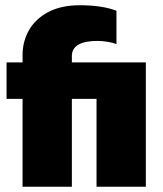

<svg xmlns="http://www.w3.org/2000/svg" viewBox="-20 -712 621 732"><path d="M66 0V-335H5V-474H66V-502Q66 -554 90.5 -597Q115 -640 164 -666Q213 -692 284 -692Q370 -692 424 -671V-544Q412 -549 391 -552.5Q370 -556 352 -556Q254 -556 254 -498V-474H536V0H348V-335H254V0Z"/></svg>

Font: Kanit
Style: Bold
Weight: 700
Designer: Katatrad Team
Foundry: CadsonDemak
Version: Version 2.000; ttfautohint (v1.8.3)